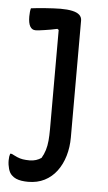

<svg xmlns="http://www.w3.org/2000/svg" viewBox="-53 -578 457 813"><g transform="rotate(5 175.0 -171.0)"><path d="M171 -542Q201 -542 221.5 -537.5Q242 -533 252 -523.5Q262 -514 262 -500V-3Q262 39 251 76Q240 113 219 141Q198 169 167.5 184.5Q137 200 98 200Q83 200 70 198Q57 196 46.5 191.5Q36 187 28 179Q18 170 13 152.5Q8 135 8 117Q8 108 9 101Q10 94 12 88H18Q32 95 43.5 100Q55 105 67.5 107Q80 109 96 109Q111 109 123.5 105Q136 101 146 94Q156 77 161.5 59Q167 41 169 19Q171 -3 171 -30V-452L165 -456Q151 -453 138 -450.5Q125 -448 113.5 -446.5Q102 -445 92 -443.5Q82 -442 73 -442Q58 -442 50 -456Q42 -470 42 -498Q42 -508 43 -517.5Q44 -527 46 -533Q61 -535 76.5 -536.5Q92 -538 108 -539Q124 -540 140 -541Q156 -542 171 -542Z"/></g></svg>

Font: Code D Ace
Style: Regular
Weight: 400
Version: Version 1.085; ttfautohint (v1.8.4.7-5d5b);Nerd Fonts 3.0.2